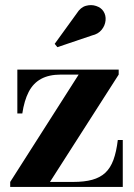

<svg xmlns="http://www.w3.org/2000/svg" viewBox="-20 -733 526 753"><path d="M20 0V-19.5L288.5 -440.5H219Q172 -440.5 141 -423.5Q110 -406.5 92.5 -372.5Q75 -338.5 67.5 -288H48V-460H445.5V-440.5L176 -19.5H267.5Q311 -19.5 341.8 -28Q372.5 -36.5 392.8 -55.2Q413 -74 424.8 -105.8Q436.5 -137.5 442 -184H461.5V0ZM205 -548 194.5 -561 281 -680.5Q296 -704.5 317 -710.2Q338 -716 357.2 -709.5Q376.5 -703 385.5 -689Q396 -673 394 -652.8Q392 -632.5 378.5 -616Q365 -599.5 341 -594Z"/></svg>

Font: Bodoni Moda
Style: Bold
Weight: 700
Designer: Owen Earl
Foundry: indestructible type
Version: Version 2.005